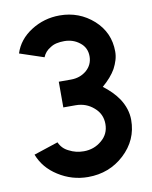

<svg xmlns="http://www.w3.org/2000/svg" viewBox="-82 -585 668 846"><g transform="rotate(-10 252.0 -162.5)"><path d="M243 -524Q173 -524 115 -487Q57 -450 38 -390L146 -354Q156 -379 180 -393Q193 -402 209 -405.5Q225 -409 243 -409Q283 -409 312 -386Q342 -363 342 -324Q342 -286 313 -261Q284 -237 244 -237H189V-122H244Q291 -122 325 -92Q359 -63 359 -18Q359 27 325 55Q291 84 245 84Q227 84 210.5 80Q194 76 179 68Q164 61 153.5 50Q143 39 137 25L28 61Q40 92 60.5 116.5Q81 141 111 160Q172 199 244 199Q339 199 406 137Q474 74 474 -16Q474 -66 443 -113Q430 -132 413 -149Q396 -166 376 -181Q416 -215 436 -250Q446 -269 451.5 -287.5Q457 -306 457 -325Q457 -410 394 -467Q330 -524 243 -524Z"/></g></svg>

Font: Unageo
Style: SemiBold
Weight: 600
Designer: Richard Sepsi
Foundry: Richard Sepsi
Version: Version 2.000